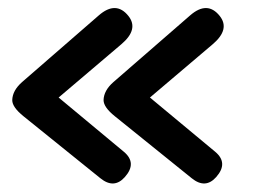

<svg xmlns="http://www.w3.org/2000/svg" viewBox="-20 -539 618 467"><path d="M255.9 -339.4 442.4 -501.5Q484.4 -538.1 514.6 -500Q540 -467.8 497.6 -431.6L344.7 -301.8L503.4 -169.9Q536.1 -142.6 505.9 -108.4Q479.5 -78.6 446.3 -105.5L259.3 -256.3Q231.9 -278.3 231.9 -295.4Q232.4 -318.8 255.9 -339.4ZM33.7 -339.4 220.2 -501.5Q262.2 -538.1 292.5 -500Q317.9 -467.8 275.4 -431.6L122.6 -301.8L281.2 -169.9Q314 -142.6 283.7 -108.4Q257.3 -78.6 224.1 -105.5L37.1 -256.3Q9.8 -278.3 9.8 -295.4Q10.3 -318.8 33.7 -339.4Z"/></svg>

Font: Comic Relief
Style: Regular
Weight: 400
Designer: Jeff Davis
Foundry: Loudifier
Version: Version 1.0